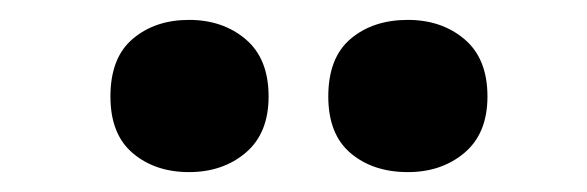

<svg xmlns="http://www.w3.org/2000/svg" viewBox="-20 -787 590 193"><path d="M91 -690Q91 -729 113.5 -748Q136 -767 170 -767Q204 -767 227 -747.5Q250 -728 250 -690Q250 -653 227 -633.5Q204 -614 170 -614Q136 -614 113.5 -633Q91 -652 91 -690ZM310 -690Q310 -729 332.5 -748Q355 -767 390 -767Q424 -767 447 -747.5Q470 -728 470 -690Q470 -653 447 -633.5Q424 -614 390 -614Q355 -614 332.5 -633Q310 -652 310 -690Z"/></svg>

Font: Noto Sans Lao UI SemCond Blk
Style: Regular
Weight: 900
Width: 4
Designer: Monotype Design Team
Foundry: Monotype Imaging Inc.
Version: Version 2.000; ttfautohint (v1.8.4.7-5d5b)